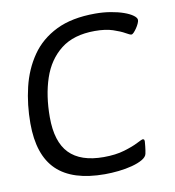

<svg xmlns="http://www.w3.org/2000/svg" viewBox="-80 -778 780 855"><g transform="rotate(-10 309.5 -350.0)"><path d="M407 -706Q443 -706 476 -700.5Q509 -695 534.5 -686Q560 -677 575 -666Q590 -655 590 -645Q590 -639 585.5 -629Q581 -619 574.5 -609.5Q568 -600 561.5 -593Q555 -586 550 -586Q544 -586 525 -597Q506 -608 473 -619Q440 -630 392 -630Q296 -630 238 -584.5Q180 -539 154 -461.5Q128 -384 128 -286Q128 -175 179 -122.5Q230 -70 334 -70Q388 -70 428 -82Q468 -94 491 -106Q514 -118 519 -118Q520 -118 523 -116.5Q526 -115 526 -107Q526 -104 524 -85Q522 -66 519 -52Q516 -38 497 -27Q478 -16 449.5 -8.5Q421 -1 388.5 2.5Q356 6 326 6Q180 6 109 -62.5Q38 -131 38 -274Q38 -359 56.5 -436.5Q75 -514 117 -575Q159 -636 230 -671Q301 -706 407 -706Z"/></g></svg>

Font: Asap VF Beta
Style: Italic
Weight: 400
Italic angle: -6°
Designer: Pablo Cosgaya
Foundry: Pablo Cosgaya
Version: Version 1.007